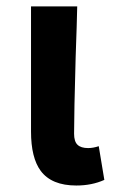

<svg xmlns="http://www.w3.org/2000/svg" viewBox="-20 -567 361 601"><path d="M218.8 13.7Q141.6 13.7 107.4 -32.2Q77.1 -73.2 77.1 -155.3V-546.9H221.7Q220.7 -496.1 216.8 -387.7Q211.9 -211.9 211.9 -148.4Q211.9 -124 222.7 -113.8Q233.4 -103.5 255.9 -103.5Q271.5 -103.5 289.1 -109.4L306.6 -3.9Q267.6 13.7 218.8 13.7Z"/></svg>

Font: Bpmf GenYo Gothic B
Style: B
Weight: 700
Foundry: But Ko
Version: Version 1.320